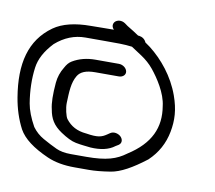

<svg xmlns="http://www.w3.org/2000/svg" viewBox="-89 -797 954 851"><g transform="rotate(10 388.5 -371.5)"><path d="M456.4 -605.3C467.4 -598.2 484.3 -587.1 503.9 -574.1C524.4 -560.4 543.5 -544.1 559 -525C588.6 -488.8 630 -426.9 636.3 -369.7L636.3 -369.3L636.4 -369C651.8 -276.4 618.8 -199.1 518.5 -135.4L518.1 -135.1L517.7 -134.8C476.5 -104.4 432.5 -89.5 341.3 -89.5H272.1C244.6 -89.5 222.7 -93.9 205.8 -101.7C186.1 -110.8 165.1 -121.7 142.7 -134.3C122.4 -145.8 106 -160.3 91.8 -179.6C71.8 -215.3 58.4 -249.7 53.5 -279C44.2 -335.3 42.9 -388.7 49.6 -439.1C54.8 -478.3 74.7 -516.3 112.2 -556.2C152.8 -591.9 197.5 -609.5 246.3 -609.5H338.7C383 -609.5 420.6 -610.1 456.4 -605.3ZM479.4 -658.3 478.2 -658.5H474.7C468.7 -662.7 458.2 -669.7 450.1 -674.7L421.4 -692.3L408 -702L407.7 -702.2C390 -714.2 370.5 -709.6 361.9 -700.1C354.4 -691.8 352.2 -677.8 364.5 -665.6C331.7 -665.7 287 -664.5 260.5 -664.5C191 -664.5 134.1 -651.1 94.6 -623C-2.1 -554.1 -28.9 -443.8 -4.3 -296.1C4 -246.4 18.6 -201.2 40.2 -159.7C61.7 -121 105.8 -87.6 174.8 -57.1C209.7 -41.8 250.8 -34.5 297.6 -34.5H362.9C389.4 -34.5 421.6 -37.6 459.9 -43.7C502.4 -50.5 553.1 -78.5 614.9 -126.2C654.9 -163.9 680.2 -210 690.4 -264C700.3 -316.7 698.2 -364.3 676.3 -425.3C647.1 -506.9 591.9 -573.1 534.8 -617.8C525.6 -624.6 518.7 -629.2 511.7 -634.2C506.4 -647.6 493.8 -656.4 479.4 -658.3ZM412.3 -520.5H306.7C268.3 -520.5 233.9 -511.6 204.5 -494C192.3 -486.6 184.1 -476.7 175.5 -460.6C162.4 -439.5 154.1 -415.4 151.8 -389.6C147.3 -336.5 147.8 -297.5 154.7 -269.6C161.6 -229.3 177.5 -201.5 216.1 -175.7C242.9 -157.9 265.4 -146.3 285.7 -142.4C315.3 -136.7 325.8 -137 350.7 -133.7L351.3 -133.6L352 -133.5C397.6 -130.6 434.4 -138.4 461.1 -159L473.9 -166.8L474.2 -167C489.7 -177.8 485.3 -195.6 473.9 -205.9C462.8 -216 442.2 -221.4 427.3 -211.1L415.5 -203.1C393.5 -188.3 376.3 -182.7 323.7 -191.3L323 -191.4L322.4 -191.4C282.3 -195.1 253 -210.5 230.7 -239.6C222.8 -249.9 214.2 -287.4 214.9 -309.3C216.7 -361.8 217.7 -401.4 237.1 -434C249.3 -454.5 273.6 -465.5 315.9 -465.5H421.5C438.8 -465.5 452.6 -476.8 450 -492.5C447.5 -507.4 431 -520.5 412.3 -520.5Z"/></g></svg>

Font: MewTooHand
Style: BdWideLta
Weight: 400
Designer: Mew Too, Robert Jablonski
Version: Version 0.77